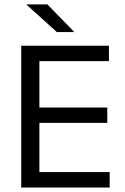

<svg xmlns="http://www.w3.org/2000/svg" viewBox="-20 -845 563 865"><path d="M157.5 0H75.6V-639H157.5ZM474.1 0H100.2V-69.7H474.1ZM463.4 -291.5H122.5V-360.4H463.4ZM470.8 -569.7H99.6V-639H470.8ZM99.7 -825.1H193.6L314.2 -701.3V-700.4H236.3L99.7 -823.7Z"/></svg>

Font: Anek Devanagari Medium
Style: Regular
Weight: 500
Designer: Kailash Malviya (Devanagari) & Yesha Goshar (Latin)
Foundry: Ek Type
Version: Version 1.003